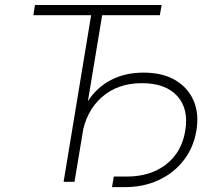

<svg xmlns="http://www.w3.org/2000/svg" viewBox="-20 -748 888 790"><path d="M117.2 -685.5 124 -727.5H645L637.7 -685.5H400.4L286.6 0H241.7L355 -685.5ZM440.9 22 448.2 -21.5H500.5Q599.6 -21.5 663.8 -71.8Q728 -122.1 742.2 -210Q757.3 -300.3 709.2 -353Q661.1 -405.8 564 -405.8Q464.8 -405.8 399.4 -348.6Q334 -291.5 316.9 -189.9H290Q303.2 -271.5 340.3 -329.6Q377.4 -387.7 435.8 -418.5Q494.1 -449.2 571.3 -449.2Q647.5 -449.2 700 -418.9Q752.4 -388.7 776.1 -335Q799.8 -281.2 788.1 -210.4Q776.4 -140.6 735.8 -88.4Q695.3 -36.1 633.1 -7.1Q570.8 22 493.2 22Z"/></svg>

Font: Inter 20pt ExtraLight
Style: Italic
Weight: 250
Italic angle: -9.3988°
Version: Version 4.001;git-66647c0bb